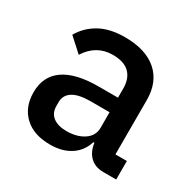

<svg xmlns="http://www.w3.org/2000/svg" viewBox="-127 -660 802 800"><g transform="rotate(30 274.5 -260.0)"><path d="M459 0Q418 0 394 -23.5Q370 -47 365 -87H360Q345 -39 305.5 -13.5Q266 12 208 12Q129 12 84.5 -30Q40 -72 40 -143Q40 -220 96.5 -259.5Q153 -299 262 -299H356V-343Q356 -391 329.5 -417Q303 -443 249 -443Q170 -443 125 -372L60 -431Q87 -478 135.5 -505Q184 -532 256 -532Q356 -532 410.5 -484.5Q465 -437 465 -350V-89H520V0ZM356 -154V-229H264Q208 -229 179.5 -211Q151 -193 151 -159V-141Q151 -107 174.5 -89Q198 -71 239 -71Q290 -71 323 -93.5Q356 -116 356 -154Z"/></g></svg>

Font: IBM Plex Sans KR Medm
Style: Regular
Weight: 500
Designer: Mike Abbink; Paul van der Laan; Pieter van Rosmalen; Wujin Sim; Chorong Kim; Dohee Lee;
Foundry: Sandoll Inc.
Version: Version 1.003